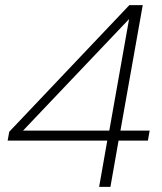

<svg xmlns="http://www.w3.org/2000/svg" viewBox="-20 -728 633 748"><path d="M366.2 0 397.9 -180.2H9.8L16.1 -214.8L483.9 -708H536.1L449.2 -219.2H563L556.2 -180.2H441.9L410.2 0ZM69.8 -219.2H405.8L482.9 -653.8Z"/></svg>

Font: SVN-Poppins ExtraLight
Style: Italic
Weight: 200
Italic angle: -10°
Designer: Ninad Kale (Devanagari), Jonny Pinhorn (Latin)
Foundry: Indian Type Foundry
Version: Version 3.002 2017